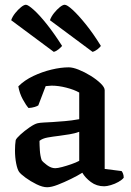

<svg xmlns="http://www.w3.org/2000/svg" viewBox="-20 -783 549 807"><path d="M178 4Q159 4 133.5 -8.5Q108 -21 87 -36.5Q66 -52 60 -61Q53 -71 48 -96Q43 -121 43 -151Q43 -175 46 -194Q49 -202 66 -217.5Q83 -233 104 -247.5Q125 -262 138 -265Q146 -267 163.5 -268Q181 -269 201 -270Q228 -272 253.5 -274Q279 -276 313 -282V-394Q292 -406 259 -414.5Q226 -423 197 -423Q190 -423 183.5 -422Q177 -421 172 -421L141 -340Q137 -337 126 -333.5Q115 -330 100 -329Q89 -341 75.5 -366Q62 -391 57 -420Q83 -446 120 -463.5Q157 -481 196.5 -490.5Q236 -500 269 -500Q286 -500 311 -490Q336 -480 361 -464.5Q386 -449 403 -432.5Q420 -416 420 -404V-73L491 -64Q494 -61 497 -53.5Q500 -46 500 -36Q493 -27 478 -18.5Q463 -10 446 -5Q429 0 418 0Q386 0 362 -18Q338 -36 326 -57Q307 -45 278.5 -31Q250 -17 223 -6.5Q196 4 178 4ZM212 -76Q222 -76 241 -81Q260 -86 280 -93Q300 -100 313 -107V-229Q294 -222 272 -218.5Q250 -215 228 -212Q202 -209 180 -205Q158 -201 146 -191Q146 -174 147.5 -151Q149 -128 155 -110Q160 -102 177.5 -89Q195 -76 212 -76ZM206 -565 27 -698Q32 -713 44 -728Q56 -743 68.5 -753Q81 -763 89 -763Q98 -763 122 -741.5Q146 -720 177 -681Q208 -642 241 -590Q236 -584 226.5 -576Q217 -568 206 -565ZM369 -565 190 -698Q195 -713 207 -728Q219 -743 231.5 -753Q244 -763 252 -763Q262 -763 285.5 -741.5Q309 -720 340.5 -681Q372 -642 404 -590Q400 -584 390 -576Q380 -568 369 -565Z"/></svg>

Font: Texturina 72pt SemiBold
Style: Regular
Weight: 600
Designer: Guillermo Torres Carreño
Foundry: Omnibus-Type
Version: Version 1.002; ttfautohint (v1.8.3)